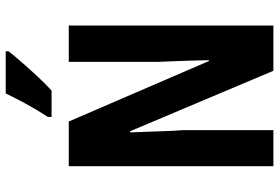

<svg xmlns="http://www.w3.org/2000/svg" viewBox="-172 -802 974 670"><g transform="rotate(-90 315.0 -467.0)"><path d="M561 0H403L192 -500H188Q191 -431 192 -391Q193 -351 196 -315V0H70V-714H226L437 -225H440Q439 -271 438 -301.5Q437 -332 436 -355.5Q435 -379 434 -405V-714H561ZM471 -924Q457 -906 433.5 -879Q410 -852 383.5 -823.5Q357 -795 334 -774H242V-787Q268 -827 288 -864Q308 -901 324 -934H471Z"/></g></svg>

Font: Noto Sans Gujarati ExtraCondensed
Style: Bold
Weight: 700
Width: 2
Designer: Jelle Bosma - Monotype Design Team, Universal Thirst
Foundry: Monotype Imaging Inc.
Version: Version 2.106; ttfautohint (v1.8.4.7-5d5b)